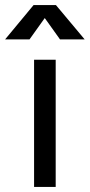

<svg xmlns="http://www.w3.org/2000/svg" viewBox="-54 -735 353 755"><path d="M80 0V-500H165V0ZM182 -580 122 -664 62 -580H-34L78 -715H166L279 -580Z"/></svg>

Font: Share
Style: Regular
Weight: 400
Designer: Ralph du Carrois
Version: Version 1.001